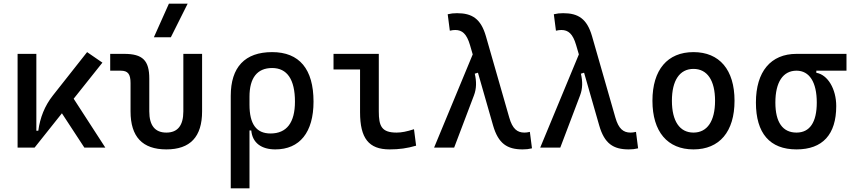

<svg xmlns="http://www.w3.org/2000/svg" viewBox="-20 -815 4728 1060"><path d="M77.1 0H170.9L321.8 -189.5L445.8 0H561.5L386.7 -270L545.4 -469.2L460.9 -527.3L272.5 -288.6C226.1 -230 201.2 -165 191.4 -93.3H180.7V-517.6H77.1Z M898.4 9.8C1030.3 9.8 1095.7 -59.6 1095.7 -200.2V-517.6H992.2V-200.2C992.2 -122.1 960.9 -83 898.4 -83C835.9 -83 804.2 -122.1 804.2 -200.2V-380.9C804.2 -481.4 767.6 -517.6 665.5 -517.6H588.4V-424.8H646C686 -424.8 700.7 -406.7 700.7 -356.4V-200.2C700.7 -59.6 766.6 9.8 898.4 9.8ZM829.6 -609.4H923.3L1016.1 -794.9H912.6Z M1500 9.8C1634.3 9.8 1710.9 -84 1710.9 -253.9C1710.9 -433.6 1632.8 -527.3 1482.4 -527.3C1332 -527.3 1253.9 -444.3 1253.9 -285.6V224.6H1357.4V-94.7H1367.2C1373.5 -25.4 1424.3 9.8 1500 9.8ZM1357.4 -237.3V-281.2C1357.4 -385.3 1400.4 -439.5 1482.4 -439.5C1565.4 -439.5 1608.4 -376 1608.4 -253.9C1608.4 -137.7 1562.5 -78.1 1473.6 -78.1C1395 -78.1 1357.4 -129.9 1357.4 -237.3Z M2130.9 9.8C2183.6 9.8 2227.1 3.9 2277.3 -10.7L2265.6 -101.6C2226.1 -88.9 2196.8 -83 2169.9 -83C2086.9 -83 2071.3 -118.2 2071.3 -200.2V-517.6H1821.3V-431.6H1967.8V-195.3C1967.8 -51.8 2015.6 9.8 2130.9 9.8Z M2865.2 9.8C2884.8 9.8 2898.4 8.3 2917 3.9L2905.3 -86.9C2892.6 -84 2884.3 -83 2875 -83C2835.4 -83 2809.1 -104 2791.5 -166L2662.6 -615.2C2634.8 -711.4 2586.4 -742.2 2503.4 -742.2C2483.9 -742.2 2470.2 -740.7 2451.7 -736.3L2463.4 -645.5C2476.1 -648.4 2484.4 -649.4 2493.7 -649.4C2531.2 -649.4 2556.6 -628.4 2574.7 -566.4L2589.8 -514.6L2376.5 0H2487.3L2596.7 -288.6C2610.8 -325.7 2611.3 -365.2 2601.1 -408.2L2618.7 -413.6L2702.1 -122.6C2731 -22 2780.3 9.8 2865.2 9.8Z M3451.2 9.8C3470.7 9.8 3484.4 8.3 3502.9 3.9L3491.2 -86.9C3478.5 -84 3470.2 -83 3460.9 -83C3421.4 -83 3395 -104 3377.4 -166L3248.5 -615.2C3220.7 -711.4 3172.4 -742.2 3089.4 -742.2C3069.8 -742.2 3056.2 -740.7 3037.6 -736.3L3049.3 -645.5C3062 -648.4 3070.3 -649.4 3079.6 -649.4C3117.2 -649.4 3142.6 -628.4 3160.6 -566.4L3175.8 -514.6L2962.4 0H3073.2L3182.6 -288.6C3196.8 -325.7 3197.3 -365.2 3187 -408.2L3204.6 -413.6L3288.1 -122.6C3316.9 -22 3366.2 9.8 3451.2 9.8Z M3808.6 9.8C3952.1 9.8 4035.2 -87.9 4035.2 -258.8C4035.2 -429.7 3952.1 -527.3 3808.6 -527.3C3665 -527.3 3582 -429.7 3582 -258.8C3582 -87.9 3665 9.8 3808.6 9.8ZM3808.6 -83C3732.4 -83 3689.5 -146.5 3689.5 -258.8C3689.5 -371.1 3732.4 -434.6 3808.6 -434.6C3884.8 -434.6 3927.7 -371.1 3927.7 -258.8C3927.7 -146.5 3884.8 -83 3808.6 -83Z M4377.4 9.8C4521.5 9.8 4596.7 -72.3 4596.7 -229.5C4596.7 -323.7 4549.8 -402.8 4486.8 -413.1V-424.8H4653.3V-517.6H4377.4C4235.4 -517.6 4153.3 -419.9 4153.3 -249C4153.3 -79.1 4230 9.8 4377.4 9.8ZM4377.4 -83C4300.8 -83 4260.7 -140.1 4260.7 -249C4260.7 -361.3 4302.7 -424.8 4377.4 -424.8C4448.7 -424.8 4489.3 -361.3 4489.3 -249C4489.3 -140.1 4450.7 -83 4377.4 -83Z"/></svg>

Font: CaskaydiaCove Nerd Font
Style: Regular
Weight: 400
Designer: Aaron Bell
Foundry: Saja Typeworks
Version: Version 2111.1;Nerd Fonts 2.3.3